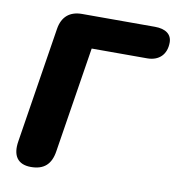

<svg xmlns="http://www.w3.org/2000/svg" viewBox="-80 -778 793 859"><g transform="rotate(10 316.0 -348.0)"><path d="M117 9C176 9 208 -20 217 -80L293 -560H545C599 -560 632 -593 632 -647C632 -684 604 -705 555 -705H224C168 -705 134 -676 125 -620L42 -95C31 -29 56 9 117 9Z"/></g></svg>

Font: SN Pro Heavy
Style: Italic
Weight: 800
Italic angle: -9°
Designer: Tobias Whetton
Foundry: Supernotes
Version: Version 1.001;Glyphs 3.2 (3249)